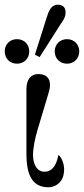

<svg xmlns="http://www.w3.org/2000/svg" viewBox="-36 -782 356 814"><path d="M196 -564C196 -534 218 -512 248 -512C278 -512 300 -534 300 -564C300 -594 278 -616 248 -616C218 -616 196 -594 196 -564ZM-16 -564C-16 -534 6 -512 36 -512C66 -512 88 -534 88 -564C88 -594 66 -616 36 -616C6 -616 -16 -594 -16 -564ZM112 -550 132 -540 220 -678C232 -696.9 242 -707 242 -731C242 -750 230 -762 210 -762C180 -762 170.5 -734.9 162 -708ZM76 -130C76 -29 108 12 170 12C186 12 205 5 218 -10C233 -26 236 -48 236 -66C236 -80 228 -115 211 -125C208 -105 197 -54 152 -54C122 -54 104 -83 104 -126C104 -153 113 -199 123 -231L164 -368C170 -387 176 -406 176 -421C176 -451 160 -468 126 -468C95 -468 76 -446 76 -403Z"/></svg>

Font: Old Standard
Style: Regular
Weight: 400
Designer: Alexey Kryukov <alexios@thessalonica.org.ru>
Version: Version 2.0